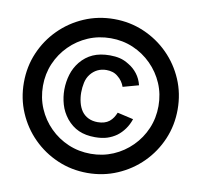

<svg xmlns="http://www.w3.org/2000/svg" viewBox="-86 -842 1030 982"><g transform="rotate(10 429.0 -350.5)"><path d="M429.5 48.5Q346.5 48.5 274 17.2Q201.5 -14 146.8 -68.8Q92 -123.5 61 -196Q30 -268.5 30 -351Q30 -434 61 -506.2Q92 -578.5 146.8 -633.2Q201.5 -688 274 -719.2Q346.5 -750.5 429.5 -750.5Q512 -750.5 584.5 -719.2Q657 -688 711.8 -633.2Q766.5 -578.5 797.5 -506.2Q828.5 -434 828.5 -351Q828.5 -268.5 797.5 -196Q766.5 -123.5 711.8 -68.8Q657 -14 584.5 17.2Q512 48.5 429.5 48.5ZM429.5 -51Q491.5 -51 545.8 -74.2Q600 -97.5 641.2 -138.8Q682.5 -180 705.8 -234.5Q729 -289 729 -351.5Q729 -413.5 705.8 -467.8Q682.5 -522 641.2 -563.2Q600 -604.5 545.8 -627.8Q491.5 -651 429.5 -651Q367 -651 312.5 -627.8Q258 -604.5 216.8 -563.2Q175.5 -522 152.2 -467.8Q129 -413.5 129 -351.5Q129 -289 152.2 -234.5Q175.5 -180 216.8 -138.8Q258 -97.5 312.5 -74.2Q367 -51 429.5 -51ZM436 -138.5Q387.5 -138.5 351.5 -154.5Q315.5 -170.5 287.5 -204.5Q261.5 -237.5 250.8 -274.8Q240 -312 240 -351.5Q240.5 -393 251.8 -430Q263 -467 287.5 -497.5Q315 -531 352 -547.5Q389 -564 440 -564Q468 -564 491.5 -558.5Q515 -553 539.5 -537.5Q566 -522 585.2 -497Q604.5 -472 612.5 -439L531 -416.5Q526 -431 517 -444Q508 -457 494.5 -467.5Q482 -478 467 -482.5Q452 -487 435.5 -487Q410 -487 389.2 -476.8Q368.5 -466.5 353.5 -447.5Q338.5 -428.5 333 -403Q327.5 -377.5 327.5 -352Q327.5 -325 333.8 -300Q340 -275 353.5 -255.5Q367.5 -236.5 388.5 -226.5Q409.5 -216.5 436.5 -216.5Q473.5 -216.5 496.5 -234.5Q508.5 -244.5 516 -256Q523.5 -267.5 529.5 -282L612.5 -263Q603 -234 586.2 -210.8Q569.5 -187.5 548 -171.5Q525.5 -155.5 499 -147Q472.5 -138.5 436 -138.5Z"/></g></svg>

Font: Cns Manrope SemBd
Style: Regular
Weight: 600
Designer: Mikhail Sharanda
Foundry: Mikhail Sharanda
Version: Version 4.504